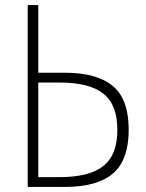

<svg xmlns="http://www.w3.org/2000/svg" viewBox="-20 -735 574 755"><path d="M89 0V-715H130.5V-424.5L92 -449H235Q299 -449 346 -435.8Q393 -422.5 424.5 -396Q445 -379 458.8 -354Q472.5 -329 479.2 -296.8Q486 -264.5 486 -224.5Q486 -184.5 479 -152.2Q472 -120 458.5 -95.2Q445 -70.5 424.5 -53Q393.5 -26.5 346.2 -13.2Q299 0 235 0ZM130.5 -8 98.5 -38.5H213Q273 -38.5 316.2 -49.5Q359.5 -60.5 387.2 -83Q415 -105.5 428.2 -140.8Q441.5 -176 441.5 -224.5Q441.5 -273 428.2 -308.2Q415 -343.5 387.2 -366Q359.5 -388.5 316.2 -399.5Q273 -410.5 213 -410.5H98.5L130.5 -441Z"/></svg>

Font: Russolo 10pt ExtraLight
Style: Regular
Weight: 200
Designer: Micah Stupak-Hahn
Version: Version 1.000